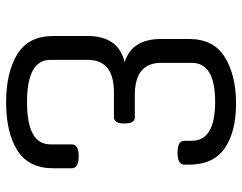

<svg xmlns="http://www.w3.org/2000/svg" viewBox="-104 -692 810 643"><g transform="rotate(90 301.5 -370.0)"><path d="M180 -258V-133Q180 -55 321.5 -55Q463 -55 463 -133V-205Q463 -228 503 -228Q543 -228 543 -205V-143Q543 -60 483 -22.5Q423 15 322.5 15Q222 15 161 -22.5Q100 -60 100 -143V-258Q100 -361 188 -382Q110 -406 110 -504V-597Q110 -680 171 -717.5Q232 -755 326.5 -755Q421 -755 476 -717Q531 -679 531 -597V-582Q531 -559 491 -559Q451 -559 451 -582V-607Q451 -685 320.5 -685Q190 -685 190 -607V-504Q190 -416 298 -416H373Q393 -416 393 -381Q393 -346 373 -346H288Q180 -346 180 -258Z"/></g></svg>

Font: Offside
Style: Regular
Weight: 400
Designer: Eduardo Rodriguez Tunni
Foundry: Eduardo Rodriguez Tunni
Version: Version 1.001